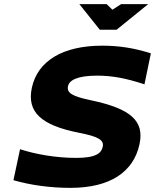

<svg xmlns="http://www.w3.org/2000/svg" viewBox="-20 -900 750 929"><path d="M679 -492 710 -642C630 -667 559 -679 474 -679C285 -679 162 -606 134 -475C110 -360 175 -294 365 -257C457 -239 484 -222 477 -190C471 -160 446 -136 349 -136C249 -136 151 -154 77 -178L45 -28C129 -4 224 9 321 9C513 9 626 -68 655 -202C679 -314 615 -374 419 -415C330 -434 302 -450 309 -483C315 -511 352 -534 450 -534C524 -534 591 -521 679 -492ZM364 -880 463 -756H544L697 -880H566L524 -853L496 -880Z"/></svg>

Font: LT Wave Text Black Italic
Style: Regular
Weight: 900
Designer: Daniel Lyons
Version: Version 2.5 (Glyphs App)